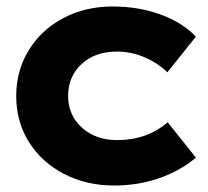

<svg xmlns="http://www.w3.org/2000/svg" viewBox="-20 -562 640 592"><path d="M30 -266Q30 -344 68.5 -407Q107 -470 175 -506Q243 -542 327 -542Q407 -542 474.5 -517.5Q542 -493 584 -449L496 -339Q468 -367 426.5 -385Q385 -403 341 -403Q273 -403 231.5 -364.5Q190 -326 190 -266Q190 -207 232.5 -168.5Q275 -130 341 -130Q433 -130 497 -185L584 -76Q537 -36 472 -13Q407 10 332 10Q246 10 177 -26Q108 -62 69 -124.5Q30 -187 30 -266Z"/></svg>

Font: Lexend Exa HM Xlight
Style: Bold
Weight: 700
Designer: Bonnie Shaver-Troup, Thomas Jockin, Octavio Pardo
Foundry: Lexend
Version: Version 1.091